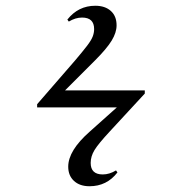

<svg xmlns="http://www.w3.org/2000/svg" viewBox="-20 -588 640 667"><path d="M291 59Q257 59 237 40.5Q217 22 217 -9Q217 -65 292 -131L386 -215H109V-226L240 -377Q268 -410 282.5 -429Q297 -448 302 -461Q307 -474 307 -487Q307 -527 265 -527Q242 -527 219 -513L214 -520Q252 -568 311 -568Q345 -568 365 -550Q385 -532 385 -500Q385 -475 368 -447Q351 -419 310 -378L206 -274H483V-263L362 -132Q322 -89 308.5 -67Q295 -45 295 -22Q295 18 337 18Q360 18 383 4L388 11Q351 59 291 59Z"/></svg>

Font: Literata 72pt
Style: Regular
Weight: 400
Designer: Latin by Veronika Burian and Jose Scaglione. Greek by Irene Vlachou. Cyrillic by Vera Evstafieva.
Foundry: TypeTogether
Version: Version 3.002